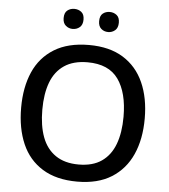

<svg xmlns="http://www.w3.org/2000/svg" viewBox="-60 -965 906 1029"><g transform="rotate(5 392.5 -450.5)"><path d="M725 -358Q725 -247 688 -164.5Q651 -82 577.5 -36Q504 10 393 10Q281 10 206.5 -36Q132 -82 96 -165Q60 -248 60 -359Q60 -469 96 -551Q132 -633 206.5 -679Q281 -725 394 -725Q504 -725 577.5 -679.5Q651 -634 688 -551.5Q725 -469 725 -358ZM174 -358Q174 -272 197 -210.5Q220 -149 269 -115.5Q318 -82 393 -82Q469 -82 517 -115.5Q565 -149 588 -210.5Q611 -272 611 -358Q611 -487 559.5 -559.5Q508 -632 394 -632Q318 -632 269 -599Q220 -566 197 -505Q174 -444 174 -358ZM245 -857Q245 -886 261 -898.5Q277 -911 298 -911Q320 -911 336 -898.5Q352 -886 352 -858Q352 -830 336 -816.5Q320 -803 298 -803Q277 -803 261 -816.5Q245 -830 245 -857ZM436 -857Q436 -886 451.5 -898.5Q467 -911 489 -911Q510 -911 526 -898.5Q542 -886 542 -858Q542 -830 526 -816.5Q510 -803 489 -803Q467 -803 451.5 -816.5Q436 -830 436 -857Z"/></g></svg>

Font: Noto Sans Cham Medium
Style: Regular
Weight: 500
Version: Version 2.002